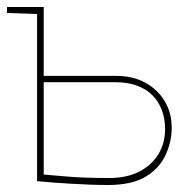

<svg xmlns="http://www.w3.org/2000/svg" viewBox="-20 -520 542 549"><path d="M0 -500V-483L87 -480H96V-500ZM313 -303H105V-500H86V-2Q89 -2 103 -0.5Q117 1 138.5 2.5Q160 4 185.5 5.5Q211 7 238 8Q265 9 289 9Q358 9 397.5 -15.5Q437 -40 454 -78Q471 -116 471 -154Q471 -198 450.5 -231.5Q430 -265 394.5 -284Q359 -303 313 -303ZM292 -11Q258 -11 228.5 -12Q199 -13 174.5 -15Q150 -17 132.5 -18.5Q115 -20 105 -21V-285H309Q345 -285 372 -275Q399 -265 416.5 -247Q434 -229 443 -204.5Q452 -180 452 -151Q452 -110 432.5 -78.5Q413 -47 377.5 -29Q342 -11 292 -11Z"/></svg>

Font: Advent Pro Thin
Style: Regular
Weight: 250
Version: Version 3.000